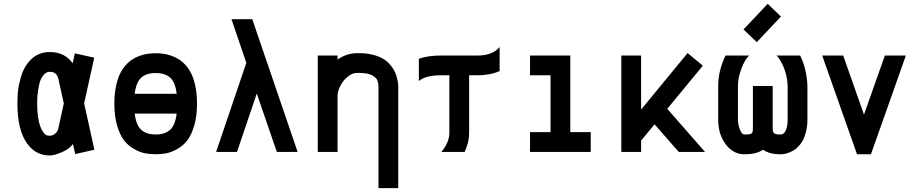

<svg xmlns="http://www.w3.org/2000/svg" viewBox="-20 -788 4764 996"><path d="M416.5 -251.5 469.7 -11.2 370.1 11.2 358.4 -41Q340.8 -15.6 300.8 1.5Q260.7 18.6 238.3 18.6Q165.5 18.6 121.1 -43Q70.3 -112.8 70.3 -250.5Q70.8 -287.6 73.2 -315.4Q75.7 -343.3 87.6 -385.5Q99.6 -427.7 121.1 -457Q165.5 -518.1 238.3 -518.1Q315.4 -518.1 356.9 -460L368.2 -511.2L468.8 -488.8ZM238.3 -415.5Q220.2 -415.5 207 -400.1Q193.8 -384.8 187.5 -365.2Q181.2 -345.7 177.5 -318.6Q173.8 -291.5 173.3 -277.6Q172.9 -263.7 172.9 -250.5Q172.9 -146.5 204.1 -103Q213.9 -89.8 220 -86.9Q226.1 -84 238.3 -84Q253.9 -84 266.6 -95Q279.3 -106 282.2 -120.1L311 -251.5L282.7 -379.4Q274.4 -415.5 238.3 -415.5Z M896.5 -198.7H678.7Q686.5 -136.7 713.9 -113.5Q741.2 -90.3 787.6 -90.3Q834.5 -90.3 861.6 -113.8Q888.7 -137.2 896.5 -198.7ZM896.5 -301.3Q889.2 -362.8 861.8 -386Q834.5 -409.2 787.6 -409.2Q739.3 -409.2 712.6 -385.3Q686 -361.3 678.7 -301.3ZM1002 -250.5Q1002 -185.5 987.5 -136.5Q973.1 -87.4 951.7 -59.8Q930.2 -32.2 899.9 -15.1Q869.6 2 843.3 7.1Q816.9 12.2 787.6 12.2Q758.3 12.2 731.9 7.1Q705.6 2 675.3 -15.1Q645 -32.2 623.5 -59.8Q602.1 -87.4 587.6 -136.5Q573.2 -185.5 573.2 -250.5Q573.2 -297.4 580.8 -335.9Q588.4 -374.5 600.6 -401.1Q612.8 -427.7 630.6 -448Q648.4 -468.3 667 -480.2Q685.5 -492.2 707.8 -499.5Q730 -506.8 748.5 -509.3Q767.1 -511.7 787.6 -511.7Q807.6 -511.7 826.7 -509.3Q845.7 -506.8 867.7 -499.3Q889.6 -491.7 908.2 -480Q926.8 -468.3 944.6 -448Q962.4 -427.7 974.6 -401.1Q986.8 -374.5 994.4 -335.9Q1002 -297.4 1002 -250.5Z M1101.1 0 1257.8 -461.9 1180.7 -688.5H1288.6L1523.9 0H1416L1312 -302.7L1209.5 0Z M1943.4 -335.4Q1943.4 -344.7 1942.6 -351.3Q1941.9 -357.9 1939 -367.4Q1936 -377 1929.2 -383.5Q1922.4 -390.1 1911.9 -396.5Q1901.4 -402.8 1883.5 -406.2Q1865.7 -409.7 1842.3 -409.7H1832.5Q1805.7 -409.7 1781 -387.9Q1756.3 -366.2 1743.7 -339.1Q1731 -312 1731 -291.5V0H1628.4V-500H1731V-479Q1778.3 -512.2 1832.5 -512.2H1842.3Q1882.8 -512.2 1915.5 -503.7Q1948.2 -495.1 1969 -482.2Q1989.7 -469.2 2005.1 -450.9Q2020.5 -432.6 2027.8 -416.5Q2035.2 -400.4 2039.8 -381.8Q2044.4 -363.3 2045.2 -353.8Q2045.9 -344.2 2045.9 -335.4V188H1943.4Z M2267.1 -500H2457.5Q2535.6 -500 2571.8 -544.4V-419.4Q2522.9 -397.5 2457.5 -397.5H2413.6V-97.7Q2413.6 -50.8 2390.6 0H2269.5Q2287.6 -20.5 2299.3 -46.6Q2311 -72.8 2311 -97.7V-397.5H2267.1Q2188.5 -397.5 2152.8 -367.7V-483.4Q2200.2 -500 2267.1 -500Z M2729.5 -500H2938.5V-102.5H3044.4V0H2729.5V-102.5H2835.9V-397.5H2729.5Z M3305.7 0H3203.1V-500H3305.7V-219.7L3546.9 -512.7L3626 -447.3L3441.4 -223.6L3637.2 0H3501L3375.5 -143.1L3305.7 -58.6Z M4130.9 -500Q4165 -429.7 4168.5 -342.8V-164.6Q4168.5 -122.1 4154.3 -82Q4146 -57.6 4131.1 -39.1Q4116.2 -20.5 4102.1 -11.2Q4087.9 -2 4072 3.9Q4056.2 9.8 4047.1 11Q4038.1 12.2 4032.2 12.2H4026.9Q3972.2 12.2 3938 -11.2Q3903.8 12.2 3845.2 12.2H3839.4Q3807.6 12.2 3780.3 -5.4Q3752.9 -22.9 3733.9 -55.7Q3729.5 -63 3726.1 -70.1Q3722.7 -77.1 3720 -84.2Q3717.3 -91.3 3715.3 -96.9Q3713.4 -102.5 3711.9 -110.1Q3710.4 -117.7 3709.7 -121.8Q3709 -126 3708 -133.8Q3707 -141.6 3706.8 -144.3Q3706.5 -147 3706.1 -155Q3705.6 -163.1 3705.6 -164.1V-342.8Q3705.6 -420.9 3743.7 -500H3866.2Q3844.2 -480 3826.2 -432.4Q3808.1 -384.8 3808.1 -342.8V-164.1Q3809.6 -138.7 3816.7 -120.4Q3823.7 -102.1 3829.8 -96.2Q3835.9 -90.3 3839.4 -90.3H3845.2Q3872.6 -90.3 3879.2 -96.2Q3885.7 -102.1 3885.7 -120.6V-341.8H3988.3V-120.6Q3988.3 -112.8 3989.3 -108.4Q3990.2 -104 3993.7 -99.1Q3997.1 -94.2 4005.4 -92.3Q4013.7 -90.3 4026.9 -90.3H4032.2Q4049.3 -92.3 4057.6 -115Q4065.9 -137.7 4065.9 -164.6V-342.8Q4063.5 -397.5 4044.7 -440.7Q4025.9 -483.9 4007.8 -500ZM3905.8 -569.3 3836.9 -635.3 3962.4 -768.1 4031.2 -702.1Z M4425.8 12.2 4245.1 -500H4354L4461.9 -193.4L4570.3 -500H4679.2L4498 12.2Z"/></svg>

Font: Anka/Coder Condensed
Style: Bold
Weight: 700
Width: 4
Monospace: yes
Version: Version 001.100